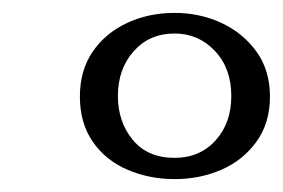

<svg xmlns="http://www.w3.org/2000/svg" viewBox="-20 -660 439 298"><path d="M251 -382Q212 -382 178 -396.5Q144 -411 124 -440Q104 -469 104 -510Q104 -551 124 -580Q144 -609 177.5 -624.5Q211 -640 251 -640Q290 -640 323.5 -624.5Q357 -609 378 -580Q399 -551 399 -510Q399 -469 378 -440Q357 -411 323.5 -396.5Q290 -382 251 -382ZM251 -415Q290 -415 314.5 -442Q339 -469 339 -511Q339 -554 313.5 -581Q288 -608 251 -608Q212 -608 187.5 -580.5Q163 -553 163 -511Q163 -471 186 -443Q209 -415 251 -415Z"/></svg>

Font: Junicode SmExp
Style: Italic
Weight: 400
Width: 6
Italic angle: -11°
Designer: Peter S. Baker
Version: Version 2.205; ttfautohint (v1.8.4)